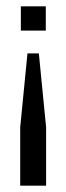

<svg xmlns="http://www.w3.org/2000/svg" viewBox="-20 -417 210 608"><path d="M67 -248H103L126 -14V171H44V-14ZM46 -397H125V-320H46Z"/></svg>

Font: Rokkitt
Style: Regular
Weight: 400
Designer: Vernon Adams
Foundry: Vernon Adams
Version: Version 3.103